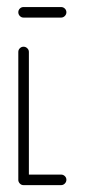

<svg xmlns="http://www.w3.org/2000/svg" viewBox="-20 -539 247 559"><path d="M173.3 -15.6Q173.3 -9.3 168.7 -4.6Q164.1 0 157.8 0H48.5Q42.2 0 37.8 -4.6Q33.3 -9.3 33.3 -15.6Q33.3 -21.9 37.8 -26.3Q42.2 -30.7 48.5 -30.7H157.8Q164.1 -30.7 168.7 -26.3Q173.3 -21.9 173.3 -15.6ZM48.5 -0.7Q42.2 -0.7 37.6 -5.2Q33 -9.6 33.3 -15.9V-387.8Q33.3 -394.1 37.8 -398.5Q42.2 -403 48.5 -403Q54.8 -403 59.4 -398.5Q64.1 -394.1 64.1 -387.8V-15.9Q64.1 -9.6 59.4 -5.2Q54.8 -0.7 48.5 -0.7ZM173.3 -503.3Q173.3 -497 168.7 -492.4Q164.1 -487.8 157.8 -487.8H48.5Q42.2 -487.8 37.8 -492.4Q33.3 -497 33.3 -503.3Q33.3 -509.6 37.8 -514.1Q42.2 -518.5 48.5 -518.5H157.8Q164.1 -518.5 168.7 -514.1Q173.3 -509.6 173.3 -503.3Z"/></svg>

Font: 26F Galaxy Sans Ultra Light
Style: Regular
Weight: 200
Designer: C₂₉H₂₅N₃O₅
Version: Version 1.100